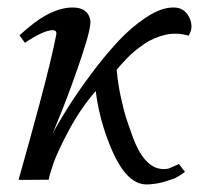

<svg xmlns="http://www.w3.org/2000/svg" viewBox="-20 -482 540 515"><path d="M485.8 -386.2Q469.7 -391.1 453.6 -391.6Q437.5 -392.1 422.6 -388.4Q407.7 -384.8 393.8 -378.9Q379.9 -373 367.2 -364.3Q354.5 -355.5 343.8 -346.9Q333 -338.4 323 -328.1Q313 -317.9 306.2 -310.3Q299.3 -302.7 293 -294.9Q296.4 -256.3 304.4 -220.2Q312.5 -184.1 318.1 -166.5Q323.7 -148.9 335.9 -115.2Q371.6 -17.6 432.1 -29.8L460 -42L476.1 -21Q475.6 -20.5 469 -15.9Q462.4 -11.2 455.3 -7.1Q448.2 -2.9 440.9 -1Q421.4 5.9 410.6 8.3Q399.9 10.7 381.1 12.5Q362.3 14.2 346.4 6.6Q330.6 -1 316.9 -17.1Q291.5 -46.4 268.3 -108.9Q245.1 -171.4 236.8 -237.8Q196.3 -191.4 165.3 -133.5Q134.3 -75.7 123 -43Q111.8 -10.3 110.8 0Q29.8 1 29.8 0L38.1 -29.3Q46.4 -58.6 59.3 -105.2Q72.3 -151.9 85.9 -202.9Q99.6 -253.9 112.3 -305.7Q125 -357.4 130.9 -389.2Q133.3 -401.9 119.1 -400.9Q94.7 -399.4 46.9 -367.2L32.2 -387.2Q72.8 -424.3 103 -440.9Q141.6 -461.9 174.8 -461.9Q215.8 -461.9 222.2 -428.2Q225.6 -410.2 199.7 -332.5Q173.8 -254.9 146.5 -186Q119.1 -117.2 118.2 -118.2Q135.7 -151.4 161.1 -191.9Q186.5 -232.4 222.9 -281.5Q259.3 -330.6 295.7 -369.9Q332 -409.2 372.6 -435.8Q413.1 -462.4 445.8 -461.9Q474.6 -461.9 487.5 -435.5Q500.5 -409.2 485.8 -386.2Z"/></svg>

Font: GFS Olga
Style: Regular
Weight: 400
Designer: George Matthiopoulos
Foundry: George Matthiopoulos
Version: Version 1.0